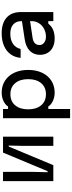

<svg xmlns="http://www.w3.org/2000/svg" viewBox="697 -1353 856 2290"><g transform="rotate(-90 1125.0 -208.0)"><path d="M110 -600H220V-240L216 -68H228L450 -600H640V0H530V-360L534 -532H522L300 0H110Z M860 -600H970V-540H1000Q1021 -574 1066.5 -595Q1112 -616 1166 -616Q1246 -616 1307.5 -576.5Q1369 -537 1402.5 -465.5Q1436 -394 1436 -300Q1436 -206 1402.5 -134.5Q1369 -63 1307.5 -23.5Q1246 16 1166 16Q1112 16 1066.5 -5Q1021 -26 1000 -60H970V200H860ZM1326 -300Q1326 -398 1278 -455Q1230 -512 1146 -512Q1062 -512 1014 -455Q966 -398 966 -300Q966 -202 1014 -145Q1062 -88 1146 -88Q1230 -88 1278 -145Q1326 -202 1326 -300Z M2030 -279 1816 -247Q1774 -240 1753.5 -219Q1733 -198 1733 -163Q1733 -131 1761 -109.5Q1789 -88 1832 -88Q1883 -88 1926 -110.5Q1969 -133 1993.5 -172.5Q2018 -212 2018 -259V-380Q2018 -443 1978.5 -478Q1939 -513 1868 -513Q1794 -513 1747 -481Q1700 -449 1686 -390H1580Q1586 -459 1623 -510Q1660 -561 1724 -588.5Q1788 -616 1872 -616Q1994 -616 2060 -557Q2126 -498 2126 -388V0H2018V-60H1988Q1959 -22 1915 -3Q1871 16 1810 16Q1751 16 1707 -6Q1663 -28 1639.5 -67.5Q1616 -107 1616 -160Q1616 -234 1665 -281.5Q1714 -329 1805 -342L2030 -376Z"/></g></svg>

Font: Martian Mono Custom sWd Rg
Style: Regular
Weight: 400
Width: 6
Monospace: yes
Designer: Alex Havermale
Foundry: Evil Martians
Version: Version 1.000